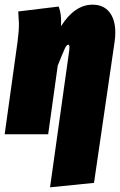

<svg xmlns="http://www.w3.org/2000/svg" viewBox="-26 -574 513 821"><path d="M270 -358Q271 -364 271 -372Q271 -383 266 -383Q259 -383 251.5 -367Q244 -351 221 -294L180 0H-6L49 -395Q55 -440 55 -473Q55 -483 52 -525L225 -546Q232 -527 234 -509Q236 -491 235 -462Q293 -554 370 -554Q416 -554 441.5 -522.5Q467 -491 467 -435Q467 -416 464 -395L376 208L188 227Z"/></svg>

Font: Fira Sans Extra Condensed Black
Style: Italic
Weight: 900
Width: 3
Italic angle: -8°
Designer: Carrois Corporate & Edenspiekermann AG
Foundry: Carrois Corporate GbR & Edenspiekermann AG
Version: Version 4.203